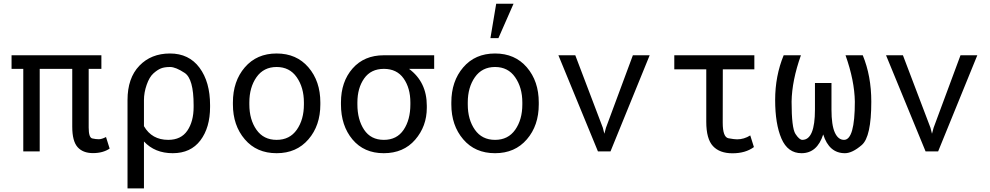

<svg xmlns="http://www.w3.org/2000/svg" viewBox="-20 -832 5441 1055"><path d="M582.5 -15.6Q545.9 9.3 490.7 9.3Q435.5 9.3 406.2 -23.7Q377 -56.6 377 -135.7V-453.6H198.2V0H107.9V-453.6H43.5V-528.3H537.1V-453.6H467.3V-130.9Q467.3 -75.7 487.1 -71.3Q506.8 -66.9 522.9 -66.9Q539.1 -66.9 562.5 -79.1Z M1043.9 -244.1V-254.4Q1043.9 -398.9 994.6 -431.4Q945.3 -463.9 914.6 -463.9Q883.8 -463.9 864.3 -456.1Q844.7 -448.2 822.8 -428.5Q800.8 -408.7 785.9 -366Q771 -323.2 771 -281.7V-138.7Q814.5 -63.5 904.3 -63.5Q975.1 -63.5 1009.5 -114.3Q1043.9 -165 1043.9 -244.1ZM771 203.1H680.7V-282.2Q680.7 -402.8 745.4 -470.5Q810.1 -538.1 914.1 -538.1Q1018.1 -538.1 1076.2 -460Q1134.3 -381.8 1134.3 -254.4V-244.1Q1134.3 -130.9 1081.1 -60.5Q1027.8 9.8 929.2 9.8Q830.6 9.8 771 -54.7Z M1350.1 -258.3Q1350.1 -174.8 1389.2 -119.1Q1428.2 -63.5 1500 -63.5Q1571.8 -63.5 1610.8 -119.1Q1649.9 -174.8 1649.9 -258.3V-269Q1649.9 -351.1 1610.4 -407.7Q1571.3 -463.9 1500 -463.9Q1428.7 -463.9 1389.2 -407.7Q1350.1 -351.6 1350.1 -269ZM1259.8 -269Q1259.8 -385.7 1325.2 -461.9Q1390.6 -538.1 1500 -538.1Q1609.4 -538.1 1674.8 -461.9Q1740.2 -385.7 1740.2 -269V-258.3Q1740.2 -142.1 1674.8 -66.4Q1609.4 9.8 1500 9.8Q1390.1 9.8 1325.2 -66.4Q1259.8 -142.6 1259.8 -258.3Z M1943.8 -258.3Q1943.8 -174.8 1980.7 -119.1Q2017.6 -63.5 2089.4 -63.5Q2160.6 -63.5 2197.8 -118.7Q2234.9 -173.8 2234.9 -258.3V-269Q2234.9 -348.1 2197.8 -400.9Q2160.6 -453.6 2089.4 -453.6Q2018.1 -453.6 1981 -400.9Q1943.8 -348.1 1943.8 -269ZM2325.2 -251V-239.7Q2325.2 -138.2 2261.2 -64.2Q2197.3 9.8 2088.4 9.8Q1980 9.8 1916.7 -65.9Q1853.5 -141.6 1853.5 -258.3V-269Q1853.5 -382.8 1917.2 -455.6Q1981 -528.3 2088.9 -528.3H2365.7V-453.6H2227.5Q2325.2 -381.3 2325.2 -251Z M2550.3 -258.3Q2550.3 -174.8 2589.4 -119.1Q2628.4 -63.5 2700.2 -63.5Q2772 -63.5 2811 -119.1Q2850.1 -174.8 2850.1 -258.3V-269Q2850.1 -351.1 2810.5 -407.7Q2771.5 -463.9 2700.2 -463.9Q2628.9 -463.9 2589.4 -407.7Q2550.3 -351.6 2550.3 -269ZM2460 -269Q2460 -385.7 2525.4 -461.9Q2590.8 -538.1 2700.2 -538.1Q2809.6 -538.1 2875 -461.9Q2940.4 -385.7 2940.4 -269V-258.3Q2940.4 -142.1 2875 -66.4Q2809.6 9.8 2700.2 9.8Q2590.3 9.8 2525.4 -66.4Q2460 -142.6 2460 -258.3ZM2706.5 -811.5H2801.8L2718.8 -622.6H2674.8Z M3292.5 -129.9 3300.8 -97.2 3309.6 -129.9 3457.5 -528.3H3549.8L3334.5 0H3265.6L3048.3 -528.3H3141.1Z M3860.8 -163.1V-451.2H3685.1V-528.3H4125V-451.2H3951.7L3951.2 -158.2Q3951.2 -78.1 3982.7 -72.3Q4014.2 -66.4 4030.3 -66.4Q4068.4 -66.4 4102.5 -87.9L4122.6 -23.9Q4076.2 10.3 4004.9 10.3Q3934.1 10.3 3897.5 -29.3Q3860.8 -68.8 3860.8 -163.1Z M4388.7 -63.5Q4458 -63.5 4458 -230V-376H4548.8V-230Q4548.8 -144.5 4567.1 -104Q4585.4 -63.5 4617.7 -63.5Q4677.2 -63.5 4677.2 -273.4Q4675.3 -389.6 4626 -528.3H4720.7Q4767.6 -414.6 4767.6 -273.4Q4767.6 -80.1 4715.3 -35.2Q4663.1 9.8 4622.6 9.8Q4535.6 9.8 4503.4 -93.3Q4470.2 9.8 4384.3 9.8Q4308.6 9.8 4273.9 -70.6Q4239.3 -150.9 4239.3 -282.7Q4239.3 -414.6 4286.1 -528.3H4380.9Q4331.5 -389.6 4329.6 -273.4Q4329.6 -128.9 4350.8 -96.2Q4372.1 -63.5 4388.7 -63.5Z M5092.8 -129.9 5101.1 -97.2 5109.9 -129.9 5257.8 -528.3H5350.1L5134.8 0H5065.9L4848.6 -528.3H4941.4Z"/></svg>

Font: RobotoMono-Regular
Style: Regular
Weight: 400
Designer: Google
Version: Version 2.000985; 2015; ttfautohint (v1.3)